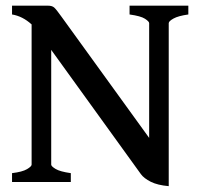

<svg xmlns="http://www.w3.org/2000/svg" viewBox="-20 -635 699 670"><path d="M568.8 14.6Q529.8 11.2 506.1 -0.7Q482.4 -12.7 471.7 -27.3L158.7 -460.9V-60.5Q158.7 -54.7 174.1 -45.4Q189.5 -36.1 227.1 -30.8V0H22V-30.8Q58.1 -35.2 74.2 -44.7Q90.3 -54.2 90.3 -60.5V-549.8Q58.6 -578.6 22 -584.5V-615.2H147.5Q161.6 -615.2 168.9 -608.9Q176.3 -602.5 194.3 -577.1L500.5 -153.8V-554.2Q500.5 -560.1 485.8 -569.6Q471.2 -579.1 432.1 -584.5V-615.2H637.2V-584.5Q602.1 -579.6 585.4 -570.3Q568.8 -561 568.8 -554.2Z"/></svg>

Font: David Libre Medium
Style: Regular
Weight: 500
Designer: Ismar David, J. Victor Gaultney, Annie Olsen and Meir Sadan
Foundry: Monotype Imaging Inc. & SIL International
Version: Version 1.100; ttfautohint (v1.8.4.7-5d5b)